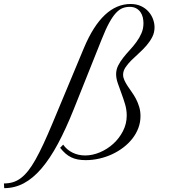

<svg xmlns="http://www.w3.org/2000/svg" viewBox="-315 -806 902 981"><path d="M114.3 -562Q161.6 -674.3 221.2 -730Q280.8 -785.6 352.1 -785.6Q382.3 -785.6 405.3 -774.9Q428.2 -764.2 443.6 -746.8Q459 -729.5 466.8 -708.3Q474.6 -687 474.6 -666.5Q474.6 -639.2 462.6 -616.2Q450.7 -593.3 432.9 -572.8Q415 -552.2 394.3 -533.7Q373.5 -515.1 355.7 -497.3Q337.9 -479.5 325.9 -461.4Q314 -443.4 314 -424.3Q314 -410.2 320.6 -396Q327.1 -381.8 336.9 -366.7Q346.7 -351.6 358.4 -335.4Q370.1 -319.3 379.9 -300.5Q389.6 -281.7 396.2 -260Q402.8 -238.3 402.8 -212.9Q402.8 -180.7 391.8 -151.6Q380.9 -122.6 361.3 -97.7Q341.8 -72.8 315.2 -52.5Q288.6 -32.2 257.6 -17.8Q226.6 -3.4 192.1 4.4Q157.7 12.2 123 12.2Q101.1 12.2 82.8 8.8Q64.5 5.4 48.8 -2.2Q33.2 -9.8 19.5 -21.7Q5.9 -33.7 -7.8 -50.8L7.8 -66.9Q26.4 -40.5 55.7 -26.1Q85 -11.7 120.1 -11.7Q157.2 -11.7 195.1 -27.6Q232.9 -43.5 263.4 -71Q293.9 -98.6 313.2 -136Q332.5 -173.3 332.5 -215.8Q332.5 -245.1 324 -273.7Q315.4 -302.2 305.4 -329.1Q295.4 -356 286.9 -380.6Q278.3 -405.3 278.3 -426.8Q278.3 -450.2 288.6 -470.7Q298.8 -491.2 314.5 -511Q330.1 -530.8 348.1 -550.3Q366.2 -569.8 381.8 -591.1Q397.5 -612.3 407.7 -636Q418 -659.7 418 -687.5Q418 -702.1 414.6 -717Q411.1 -731.9 402.8 -743.9Q394.5 -755.9 380.9 -763.4Q367.2 -771 347.2 -771Q328.6 -771 311.8 -764.6Q294.9 -758.3 278.1 -740.5Q261.2 -722.7 243.4 -690.4Q225.6 -658.2 205.1 -606.4L62.5 -249.5Q21.5 -147 -19.3 -71Q-60.1 4.9 -103.3 55.2Q-146.5 105.5 -193.4 130.4Q-240.2 155.3 -293.5 155.3L-294.9 131.3Q-270.5 131.3 -249.3 125Q-228 118.7 -208.7 104.2Q-189.5 89.8 -171.1 66.7Q-152.8 43.5 -133.5 9.3Q-114.3 -24.9 -93 -70.6Q-71.8 -116.2 -46.9 -175.8Z"/></svg>

Font: Petit Formal Script
Style: Regular
Weight: 400
Version: Version 1.001; ttfautohint (v0.8) -G 200 -r 50